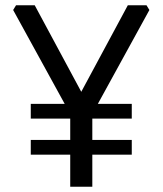

<svg xmlns="http://www.w3.org/2000/svg" viewBox="-20 -710 618 730"><path d="M30 -672 41 -690H112L289 -361L466 -690H537L548 -672L352 -315H481V-259H331V-178H481V-122H331V0H247V-122H97V-178H247V-259H97V-315H226Z"/></svg>

Font: Oxanium ExtraLight
Style: Regular
Weight: 400
Version: Version 2.000